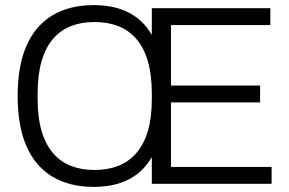

<svg xmlns="http://www.w3.org/2000/svg" viewBox="-20 -718 1128 750"><path d="M346 12Q252 12 185.5 -27.5Q119 -67 84 -145.5Q49 -224 49 -343Q49 -462 84 -540.5Q119 -619 185.5 -658.5Q252 -698 346 -698Q426 -698 482.5 -669Q539 -640 573 -582V-686H1036V-620H648V-384H996V-318H648V-66H1041V0H573V-104Q539 -46 482.5 -17Q426 12 346 12ZM349 -54Q401 -54 442 -70Q483 -86 512.5 -120Q542 -154 557.5 -206Q573 -258 573 -330V-353Q573 -426 557.5 -479Q542 -532 512.5 -566Q483 -600 442 -616Q401 -632 349 -632Q298 -632 257 -616Q216 -600 187 -566Q158 -532 142.5 -479Q127 -426 127 -353V-330Q127 -258 142.5 -206Q158 -154 187 -120Q216 -86 257 -70Q298 -54 349 -54Z"/></svg>

Font: Archivo SemiCondensed Light
Style: Regular
Weight: 300
Width: 4
Designer: Hector Gatti
Foundry: Omnibus-Type
Version: Version 2.001